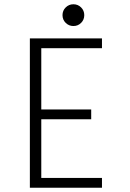

<svg xmlns="http://www.w3.org/2000/svg" viewBox="-20 -880 610 900"><path d="M324 -758Q303 -758 288 -772.8Q273 -787.5 273 -809Q273 -830.5 288 -845.2Q303 -860 324 -860Q345.5 -860 360.2 -845.2Q375 -830.5 375 -809Q375 -787.5 360.2 -772.8Q345.5 -758 324 -758ZM458 -654H173.5V-367H407.5V-321H173.5V-46H458V0H120V-700H458Z"/></svg>

Font: League Mono Narrow UltraLight
Style: Regular
Weight: 200
Width: 3
Designer: Tyler Finck
Foundry: The League of Moveable Type / Tyler Finck
Version: Version 2.210